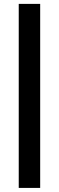

<svg xmlns="http://www.w3.org/2000/svg" viewBox="-20 -730 295 963"><path d="M181.5 212.5H74V-710.5H181.5Z"/></svg>

Font: Anek Gujarati Medium SemiBold
Style: Regular
Weight: 600
Version: Version 1.003